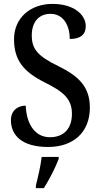

<svg xmlns="http://www.w3.org/2000/svg" viewBox="-20 -744 519 985"><path d="M227 10C355 10 441 -64 441 -192C441 -296 387 -352 279 -405C174 -456 143 -492 143 -562C143 -631 179 -673 239 -673C308 -673 338 -609 338 -544C392 -544 420 -566 420 -610C420 -667 361 -724 249 -724C137 -724 52 -653 52 -543C52 -436 100 -376 208 -322C304 -274 349 -238 349 -160C349 -85 308 -40 236 -40C162 -40 116 -104 112 -202C69 -202 36 -175 36 -128C36 -50 92 10 227 10ZM164 208V221H205C232 179 266 113 281 71V61H194C188 109 175 164 164 208Z"/></svg>

Font: Noto Serif Thai Condensed Medium
Style: Regular
Weight: 500
Width: 3
Designer: Monotype Design Team
Foundry: Monotype Imaging Inc.
Version: Version 2.002